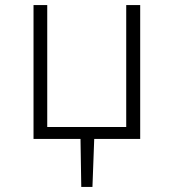

<svg xmlns="http://www.w3.org/2000/svg" viewBox="-20 -547 684 756"><path d="M297 0H112V-527H166V-47H477V-527H532V0H351L344 189H300Z"/></svg>

Font: Nebula Sans Light
Style: Regular
Weight: 300
Designer: Paul D. Hunt for Adobe (as Source Sans)
Foundry: Nebula Entertainment & Broadcasting LLC
Version: Version 1.010